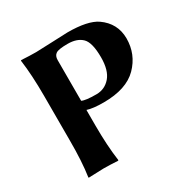

<svg xmlns="http://www.w3.org/2000/svg" viewBox="-151 -785 900 921"><g transform="rotate(-30 299.0 -324.5)"><path d="M234.9 -560.1V-335Q253.9 -325.2 314 -325.2Q360.8 -325.2 391.4 -360.6Q421.9 -396 421.9 -467.8Q421.9 -549.8 394.5 -576.9Q367.2 -604 314.9 -604Q265.1 -604 250 -594Q234.9 -584 234.9 -560.1ZM92.8 -444.8Q92.8 -560.1 81.1 -645L83 -647.9Q130.9 -645 165 -645Q180.2 -645 255.1 -648.4Q330.1 -651.9 341.8 -651.9Q453.6 -651.9 502.9 -618.2Q572.8 -569.3 573.2 -485.8Q573.2 -397.9 512.2 -335.9Q451.2 -273.9 325.2 -273.9Q266.1 -273.9 234.9 -284.2V-200.2Q234.9 -86.4 247.1 0L245.1 2.9Q199.2 0 165 0L82 2.9L81.1 0Q93.3 -81.1 92.8 -200.2Z"/></g></svg>

Font: Linux Biolinum
Style: Bold
Weight: 700
Designer: Philipp H. Poll
Foundry: Philipp H. Poll
Version: Version 1.3.2 ; ttfautohint (v0.9)